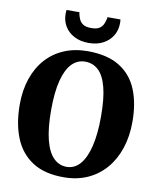

<svg xmlns="http://www.w3.org/2000/svg" viewBox="-103 -1052 942 1142"><g transform="rotate(10 368.0 -480.5)"><path d="M363 11Q245.5 12 171.5 -36Q97.5 -84 63 -170Q28.5 -256 28.5 -370Q28.5 -457.5 52.8 -528Q77 -598.5 122.2 -648.8Q167.5 -699 231 -725.8Q294.5 -752.5 374 -752.5Q491.5 -752 565 -706.8Q638.5 -661.5 672.5 -579Q706.5 -496.5 706.5 -384Q706.5 -296.5 682.5 -224.2Q658.5 -152 613.5 -99.5Q568.5 -47 505 -18.2Q441.5 10.5 363 11ZM367 -53Q413.5 -53 447 -90.5Q480.5 -128 498.8 -201.8Q517 -275.5 517 -383Q517 -493 499.2 -560Q481.5 -627 448.2 -657.8Q415 -688.5 368 -688.5Q321.5 -688.5 288 -654Q254.5 -619.5 236.2 -548.8Q218 -478 218 -370.5Q218 -261.5 235.8 -191.2Q253.5 -121 287 -87Q320.5 -53 367 -53ZM367.5 -801.5Q317 -801.5 280 -821Q243 -840.5 223.2 -873.8Q203.5 -907 203.5 -948.5Q203.5 -955 204 -961Q204.5 -967 205 -972H283.5Q283.5 -970 283.8 -966.5Q284 -963 284.5 -960Q288 -946 294.8 -930Q301.5 -914 318.2 -902.8Q335 -891.5 367.5 -891.5Q400.5 -891.5 417 -902.5Q433.5 -913.5 440.5 -929.8Q447.5 -946 450.5 -960Q451.5 -963 451.8 -966.5Q452 -970 452 -972H530.5Q531.5 -967 531.8 -961.2Q532 -955.5 532 -949Q532 -907.5 512 -874.2Q492 -841 455.2 -821.2Q418.5 -801.5 367.5 -801.5Z"/></g></svg>

Font: Merriweather 24pt Black
Style: Regular
Weight: 900
Designer: Eben Sorkin
Foundry: Eben Sorkin
Version: Version 2.100